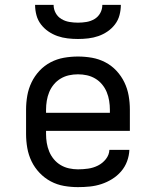

<svg xmlns="http://www.w3.org/2000/svg" viewBox="-20 -760 640 788"><path d="M300 8Q271 8 242.5 3Q214 -2 188.5 -15.5Q163 -29 142.5 -50.5Q122 -72 109.5 -98Q97 -124 92 -152.5Q87 -181 87 -210V-310Q87 -339 92 -367.5Q97 -396 109.5 -422Q122 -448 142 -469.5Q162 -491 188 -504.5Q214 -518 242.5 -523Q271 -528 300 -528Q329 -528 357.5 -523Q386 -518 412 -504.5Q438 -491 458 -469.5Q478 -448 490.5 -422Q503 -396 508 -367.5Q513 -339 513 -310V-223H169V-210Q169 -191 172 -173Q175 -155 182 -138Q189 -121 201 -106.5Q213 -92 229 -82.5Q245 -73 263.5 -69Q282 -65 300 -65Q321 -65 342 -68Q363 -71 382 -80.5Q401 -90 414.5 -107Q428 -124 429 -145H511Q510 -121 501.5 -98Q493 -75 477 -56.5Q461 -38 440 -25Q419 -12 396 -4.5Q373 3 349 5.5Q325 8 300 8ZM431 -297V-310Q431 -328 428 -346.5Q425 -365 418 -382Q411 -399 399 -413.5Q387 -428 371 -437.5Q355 -447 337 -451Q319 -455 300 -455Q281 -455 263 -451Q245 -447 229 -437.5Q213 -428 201 -413.5Q189 -399 182 -382Q175 -365 172 -346.5Q169 -328 169 -310V-297ZM300 -600Q279 -600 257.5 -602.5Q236 -605 216 -612Q196 -619 178.5 -631Q161 -643 148 -660Q135 -677 129.5 -698Q124 -719 124 -740H200Q200 -722 208.5 -706.5Q217 -691 232 -682Q247 -673 264.5 -670Q282 -667 300 -667Q318 -667 335.5 -670Q353 -673 368 -682Q383 -691 391.5 -706.5Q400 -722 400 -740H476Q476 -719 470.5 -698Q465 -677 452 -660Q439 -643 421.5 -631Q404 -619 384 -612Q364 -605 342.5 -602.5Q321 -600 300 -600Z"/></svg>

Font: Iosevka HT Extended
Style: Regular
Weight: 400
Width: 7
Monospace: yes
Designer: Belleve Invis
Foundry: Belleve Invis
Version: Version 32.3.0; ttfautohint (v1.8.4)